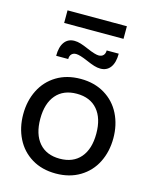

<svg xmlns="http://www.w3.org/2000/svg" viewBox="-123 -908 797 1000"><g transform="rotate(15 275.0 -408.5)"><path d="M32 -245Q32 -317 61 -375Q90 -433 145 -466.5Q200 -500 275 -500Q349 -500 404.5 -466.5Q460 -433 489 -375Q518 -317 518 -245Q518 -173 489 -115Q460 -57 404.5 -23.5Q349 10 275 10Q200 10 145 -23.5Q90 -57 61 -115Q32 -173 32 -245ZM426 -245Q426 -328 386.5 -374Q347 -420 275 -420Q203 -420 163.5 -374Q124 -328 124 -245Q124 -162 163.5 -116Q203 -70 275 -70Q347 -70 386.5 -116Q426 -162 426 -245ZM281 -600Q237 -619 218 -619Q202 -619 193 -609.5Q184 -600 184 -583H119Q119 -631 138 -657Q157 -683 192 -683Q208 -683 226 -677.5Q244 -672 269 -661Q313 -642 332 -642Q348 -642 357 -651.5Q366 -661 366 -678H431Q431 -630 412 -604Q393 -578 358 -578Q342 -578 324 -583.5Q306 -589 281 -600ZM115 -827H435V-759H115Z"/></g></svg>

Font: Cabin
Style: Regular
Weight: 400
Designer: Pablo Impallari
Foundry: Pablo Impallari. http://www.impallari.com Igino Marini. http://www.ikern.com
Version: Version 2.001